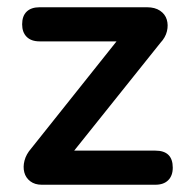

<svg xmlns="http://www.w3.org/2000/svg" viewBox="-20 -509 514 529"><path d="M95 0Q76 0 63.5 -9.5Q51 -19 47 -34Q43 -49 47.5 -66.5Q52 -84 66 -100L325 -425V-395H89Q66 -395 53.5 -407.5Q41 -420 41 -442Q41 -465 53.5 -477Q66 -489 89 -489H385Q407 -489 421 -479.5Q435 -470 439.5 -455Q444 -440 440 -423Q436 -406 422 -391L158 -61V-94H408Q456 -94 456 -47Q456 -25 443.5 -12.5Q431 0 408 0Z"/></svg>

Font: Nunito ExtraLight
Style: Regular
Weight: 200
Designer: Vernon Adams
Foundry: Vernon Adams
Version: Version 3.602